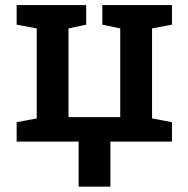

<svg xmlns="http://www.w3.org/2000/svg" viewBox="-20 -548 728 743"><path d="M284.2 174.3V0H44.4V-75.2L122.1 -89.8V-438L44.4 -452.6V-528.3H245.1H313.5V-452.6L245.1 -438V-94.7H445.3V-438L376 -452.6V-528.3H645.5V-452.6L568.4 -438V-89.8L645.5 -75.2V0H407.2V174.3Z"/></svg>

Font: Roboto Slab LO Medium
Style: Regular
Weight: 500
Designer: Google
Version: Version 2.000